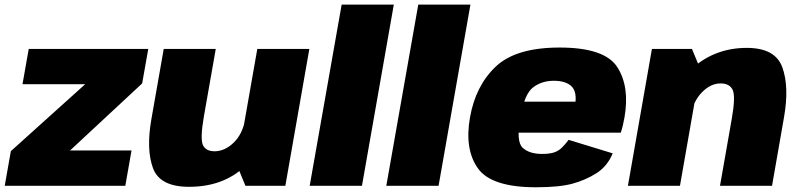

<svg xmlns="http://www.w3.org/2000/svg" viewBox="-38 -805 3468 832"><path d="M-17.5 0H505L532 -153H251.5L249.5 -138L578 -443.5L604.5 -593H86.5L59.5 -440H344.5L346 -453.5L9 -150Z M1025.5 0H1198.5L1302.5 -593H1077L988.5 -90ZM897 -593H671.5L618 -288.5Q595 -158 624.8 -76.8Q654.5 4.5 781 4.5Q928 4.5 1020.8 -82Q1113.5 -168.5 1128 -251.5L1025 -290Q1013 -223.5 974.2 -186.5Q935.5 -149.5 892 -149.5Q853 -149.5 841 -177.2Q829 -205 845.5 -300.5Z M1304 0H1530.5L1668.5 -785H1442.5Z M1636 0H1862.5L2000.5 -785H1774.5Z M2284.5 6.5 2310 -138Q2256 -138 2227 -164.5Q2198 -191 2216.5 -295.5Q2234.5 -398 2272.2 -426.5Q2310 -455 2362 -455Q2414 -455 2439 -430.5Q2464 -406 2453.5 -346L2463 -364.5H2209.5L2186 -230H2652Q2661.5 -258.5 2668 -295.5Q2691.5 -429 2637 -514Q2582.5 -599 2387 -599Q2197 -599 2109.8 -516Q2022.5 -433 1998.5 -295.5Q1974.5 -158 2032.8 -75.8Q2091 6.5 2284.5 6.5ZM2310 -138 2284.5 6.5Q2385.5 6.5 2442.5 -9Q2499.5 -24.5 2546.8 -54.5Q2594 -84.5 2617 -140.5L2426 -199Q2409.5 -177 2395 -163.5Q2380.5 -150 2361.5 -144Q2342.5 -138 2310 -138Z M2683 0H2908.5L2997 -505L2960.5 -593H2787ZM3082 0H3307.5L3359.5 -297.5Q3382.5 -428.5 3352.2 -513Q3322 -597.5 3198 -597.5Q3062.5 -597.5 2964 -511.2Q2865.5 -425 2851 -341.5L2953 -298Q2965 -365 3003 -404.2Q3041 -443.5 3084.5 -443.5Q3123.5 -443.5 3136.8 -415.8Q3150 -388 3133.5 -293Z"/></svg>

Font: Anybody UltraCondensed Thin Black
Style: Italic
Weight: 900
Italic angle: -10°
Version: Version 1.111